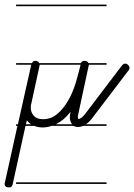

<svg xmlns="http://www.w3.org/2000/svg" viewBox="-70 -562 584 836"><path d="M394 -14H293Q281 -9 270 -9Q258 -9 250 -14H155Q135 -7 116 -7Q96 -7 79 -14H41L-15 241Q-18 254 -30 254Q-41 254 -45.5 250Q-50 246 -50 240Q-50 234 -49 234L6 -14H0V-21H8L66 -280H0V-287H69Q71 -290 73 -293Q76 -297 83 -297H86Q98 -295 101 -287H282Q286 -297 297 -297Q307 -297 312 -292Q314 -290 315 -287H394V-280H317V-279Q317 -278 316 -275Q315 -272 315 -271L271 -66Q269 -57 269 -51Q269 -48 270 -44Q278 -44 286.5 -51Q295 -58 303 -69L461 -277Q468 -285 475 -285Q482 -285 488 -279Q494 -273 494 -266Q494 -260 490 -256L331 -47Q318 -30 304 -21H394ZM102 -277Q102 -276 102 -275L67 -114Q64 -106 64 -93Q64 -73 77 -58Q90 -43 117 -43Q152 -43 178.5 -65Q205 -87 225.5 -122Q246 -157 259 -199Q271 -240 281 -280H103Q103 -279 102 -277ZM394 239H0V232H394ZM394 -535H0V-542H394ZM243 -22Q234 -35 234 -51Q234 -55 234.5 -60.5Q235 -66 237 -73V-75Q210 -40 177 -23Q175 -22 173 -21H243ZM47 -38 43 -21H65Q55 -28 47 -38Z"/></svg>

Font: Gruenewald VA 1. Klasse
Style: Regular
Weight: 400
Designer: Peter Wiegel
Foundry: Peter Wiegel, nach dem Schriftentwurf von Dr. H. Gr¸newald
Version: Version 0.007